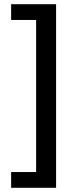

<svg xmlns="http://www.w3.org/2000/svg" viewBox="-20 -802 370 914"><path d="M247 92H33V17H152V-707H33V-782H247Z"/></svg>

Font: Mozilla Headline BETA
Style: Regular
Weight: 400
Designer: Studio DRAMA
Foundry: Studio DRAMA
Version: Version 0.100